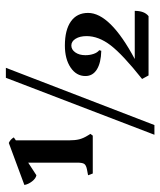

<svg xmlns="http://www.w3.org/2000/svg" viewBox="34 -560 546 654"><g transform="rotate(-90 307.0 -233.0)"><path d="M173 -206 178 -198 172 -190H43L37 -206L58 -210Q72 -213 76 -219.5Q80 -226 80 -243V-410L37 -382Q26 -384 16 -397Q6 -410 4 -423L147 -476Q159 -471 166 -459L156 -452V-270Q156 -250 159.5 -236Q163 -222 173 -206ZM369 -486H403L208 20H175ZM479 -285Q532 -285 561 -264.5Q590 -244 590 -206Q590 -131 433 -47H597Q597 -14 579 0H377L365 -22Q448 -88 479.5 -129Q511 -170 511 -211Q511 -234 502 -248.5Q493 -263 479 -263Q465 -263 455.5 -249.5Q446 -236 446 -215Q446 -200 450.5 -187Q455 -174 463 -168L461 -161Q420 -162 397.5 -176Q375 -190 375 -215Q375 -246 404 -265.5Q433 -285 479 -285Z"/></g></svg>

Font: Katibeh
Style: Regular
Weight: 400
Designer: Arabic design by Kourosh Beigpour, Latin design by Eduardo Tunni, engineering by Lasse Fister
Version: Version 1.0010g